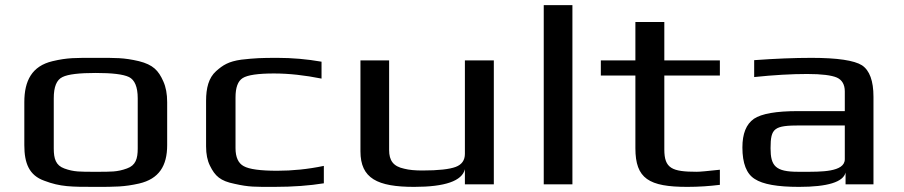

<svg xmlns="http://www.w3.org/2000/svg" viewBox="-20 -720 3530 750"><path d="M633 -321C633 -353 628 -380 618 -402C599 -445 578 -467 523 -481C463 -495 433 -494 354 -494C275 -494 244 -495 185 -481C105 -462 75 -405 75 -321V-153C75 -82 94 -35 153 -14C216 10 258 10 354 10C430 10 465 10 523 -3C601 -21 633 -72 633 -153ZM518 -140C518 -100 510 -74 476 -62C438 -48 413 -49 354 -49C294 -49 269 -48 231 -62C198 -74 190 -100 190 -140V-336C190 -381 201 -408 224 -419C246 -430 290 -435 354 -435C418 -435 461 -430 484 -419C506 -408 518 -381 518 -336Z M1245 -4V-72C1183 -59 1122 -53 1063 -53C997 -53 953 -59 932 -71C911 -82 900 -106 900 -141V-339C900 -378 909 -403 928 -415C947 -427 988 -433 1050 -433C1109 -433 1171 -426 1236 -413V-479C1179 -489 1121 -494 1064 -494C1000 -494 977 -493 923 -487C873 -480 851 -466 824 -442C795 -416 785 -376 785 -326V-148C785 -118 790 -93 800 -73C820 -32 841 -13 896 -2C953 11 977 10 1051 10C1125 10 1190 5 1245 -4Z M1598 10C1718 10 1785 -13 1796 -59V0H1909V-484H1796V-119C1796 -94 1784 -77 1760 -68C1736 -59 1693 -54 1630 -54C1602 -54 1578 -56 1559 -61C1516 -70 1500 -93 1500 -134V-484H1388V-129C1388 -23 1454 10 1598 10Z M2216 0V-700H2104V0Z M2575 -136V-425H2792V-484H2575V-634H2462V-484H2327V-425H2462V-141C2462 -22 2515 10 2665 10C2709 10 2752 7 2792 2V-57C2745 -52 2715 -49 2702 -49C2605 -49 2575 -62 2575 -136Z M3392 0V-342C3392 -404 3377 -445 3347 -465C3317 -484 3251 -494 3150 -494C3083 -494 3008 -491 2926 -485V-419C3002 -427 3072 -431 3133 -431C3190 -431 3228 -426 3249 -417C3269 -408 3280 -390 3280 -363V-286H3098C3012 -286 2955 -276 2925 -256C2895 -235 2880 -198 2880 -144C2880 -82 2896 -41 2928 -21C2960 0 3017 10 3101 10C3213 10 3274 -9 3283 -46V0ZM2990 -141C2990 -220 3004 -230 3106 -230H3280V-98C3280 -47 3184 -49 3120 -49H3097C3009 -49 2990 -72 2990 -141Z"/></svg>

Font: Gamestation Extended
Style: Regular
Weight: 400
Width: 7
Designer: Jonas Hecksher
Foundry: Jonas Hecksher, Playtypeª, e-types AS
Version: Version 1.003